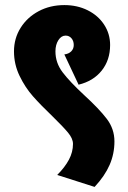

<svg xmlns="http://www.w3.org/2000/svg" viewBox="-20 -695 505 755"><path d="M311 -321Q370 -267 400 -227.5Q430 -188 430 -139Q430 -90 411 -46.5Q392 -3 352 40L205 -7Q235 -37 251 -67Q267 -97 267 -129Q267 -150 247.5 -173.5Q228 -197 187 -237Q140 -282 109.5 -316.5Q79 -351 57 -396.5Q35 -442 35 -493Q35 -544 61 -585.5Q87 -627 132 -651Q177 -675 233 -675Q284 -675 325 -654.5Q366 -634 389.5 -598Q413 -562 413 -518Q413 -459 380 -417.5Q347 -376 289 -362L233 -481Q250 -483 260 -493Q270 -503 270 -518Q270 -534 261 -544.5Q252 -555 238 -555Q221 -555 209.5 -537Q198 -519 198 -493Q198 -448 226 -411Q254 -374 311 -321Z"/></svg>

Font: Akshar
Style: Bold
Weight: 700
Designer: Tall Chai
Foundry: Tall Chai
Version: Version 1.000